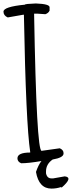

<svg xmlns="http://www.w3.org/2000/svg" viewBox="-20 -937 413 1102"><path d="M184.6 -917H187.5Q264.6 -914.1 264.6 -895.5V-876Q257.8 -861.3 240.2 -855.5L197.3 -858.4H175.8V-855.5Q189.5 -71.3 218.8 -71.3L323.2 -85.9Q344.7 -76.2 344.7 -58.6V-55.7Q344.7 -32.2 282.2 -21.5Q244.1 4.9 244.1 46.9V57.6Q250 86.9 275.4 86.9H285.2L351.6 75.2Q401.4 81.1 334 139.6L330.1 136.7Q303.7 145.5 275.4 145.5Q203.1 145.5 186.5 49.8Q200.2 9.8 217.8 -12.7Q143.6 0 101.6 0Q80.1 -8.8 80.1 -28.3Q80.1 -61.5 153.3 -61.5V-65.4Q128.9 -224.6 117.2 -852.5H113.3L24.4 -836.9Q0 -847.7 0 -870.1Q0 -898.4 123 -910.2Q123 -915 184.6 -917Z"/></svg>

Font: Sue Ellen Francisco
Style: Regular
Weight: 400
Designer: Kimberly Geswein
Foundry: Kimberly Geswein
Version: Version 1.002 2007